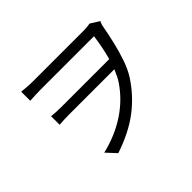

<svg xmlns="http://www.w3.org/2000/svg" viewBox="-151 -989 1301 1301"><g transform="rotate(-45 500.0 -338.0)"><path d="M162.1 -717.8Q177.7 -716.3 206.1 -713.6Q234.4 -710.9 265.1 -710.9Q281.7 -710.9 320.6 -710.9Q359.4 -710.9 410.4 -710.9Q461.4 -710.9 516.4 -710.9Q571.3 -710.9 621.1 -710.9Q670.9 -710.9 706.8 -710.9Q742.7 -710.9 754.9 -710.9Q790.5 -710.9 815.9 -716.8L879.9 -676.8Q877 -670.4 873 -661.4Q869.1 -652.3 867.2 -641.1Q856 -578.6 839.8 -508.8Q823.7 -439 801.3 -375Q778.8 -311 750 -266.1Q679.7 -158.2 580.3 -82.8Q481 -7.3 333 42L268.1 -27.8Q397.9 -58.6 501.5 -126Q605 -193.4 672.9 -293.9Q685.1 -312 695.6 -333.5Q706.1 -355 715.8 -378.9H279.8Q254.4 -378.9 232.4 -377.7Q210.4 -376.5 188 -375V-457Q208 -454.6 231 -453.4Q253.9 -452.1 276.9 -452.1H740.2Q752.9 -497.6 762 -544.9Q771 -592.3 776.9 -634.8Q761.7 -634.8 723.1 -634.8Q684.6 -634.8 632.6 -634.8Q580.6 -634.8 523.7 -634.8Q466.8 -634.8 414.1 -634.8Q361.3 -634.8 321.8 -634.8Q282.2 -634.8 265.1 -634.8Q241.2 -634.8 215.6 -633.5Q189.9 -632.3 162.1 -630.9Z"/></g></svg>

Font: Source Han Sans CN
Style: Regular
Weight: 400
Designer: Ryoko NISHIZUKA  (kana, bopomofo & ideographs); Paul D. Hunt (Latin, Greek & Cyrillic); Sandoll Communications , Soo-you
Foundry: Adobe
Version: Version 2.004;hotconv 1.0.118;makeotfexe 2.5.65603